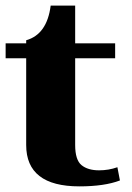

<svg xmlns="http://www.w3.org/2000/svg" viewBox="-22 -652 469 682"><path d="M404 -11Q349 10 260 10Q71 10 71 -137V-445H-2V-498H71V-509Q145 -530 158 -632H245V-498H387V-445H245V-137Q245 -84 267.5 -65.5Q290 -47 330 -47Q364 -47 395 -58Z"/></svg>

Font: Trirong ExtraBold
Style: Regular
Weight: 800
Designer: Katatrad Team
Foundry: CadsonDemak
Version: Version 1.001